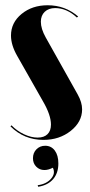

<svg xmlns="http://www.w3.org/2000/svg" viewBox="-20 -525 344 734"><path d="M278.8 -461.9 273.9 -458Q234.9 -494.1 190.9 -494.1Q166 -494.1 151.1 -480Q136.2 -465.8 136.2 -441.9Q136.2 -415 154.8 -381.8L276.9 -164.1Q293.9 -133.8 293.9 -106.9Q293.9 -59.1 250.5 -24.7Q207 9.8 146 9.8Q71.8 9.8 20 -42L23.9 -45.9Q44.9 -24.4 72 -11.7Q99.1 1 124 1Q148.4 1 161.6 -12Q174.8 -24.9 174.8 -48.8Q174.8 -85.4 144 -138.2L45.9 -311Q22 -352.5 22 -389.2Q22 -438.5 62.5 -471.7Q103 -504.9 162.1 -504.9Q229 -504.9 278.8 -461.9ZM182.1 116.2Q165 125 149.9 125Q131.3 125 118.7 112.3Q106 99.6 106 80.1Q106 59.1 119.4 45.7Q132.8 32.2 152.8 32.2Q175.8 32.2 189.5 50.5Q203.1 68.8 203.1 100.1Q203.1 136.7 183.1 159.9Q163.1 183.1 126 189L124 183.1Q157.2 178.7 175 158.4Q192.9 138.2 182.1 116.2Z"/></svg>

Font: Moniqa Black Display
Style: Regular
Weight: 900
Designer: Rajesh Rajput
Foundry: Rajesh Rajput
Version: Version 1.000